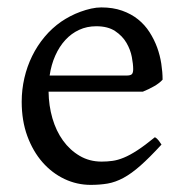

<svg xmlns="http://www.w3.org/2000/svg" viewBox="-20 -489 502 523"><path d="M242.2 -417.5Q216.8 -417.5 195.6 -407.7Q174.3 -397.9 158 -380.1Q141.6 -362.3 130.6 -337.6Q119.6 -313 115.2 -283.2H324.2Q335.4 -283.2 339.1 -286.9Q342.8 -290.5 342.8 -300.8Q342.8 -314 339.1 -333.7Q335.4 -353.5 324.5 -372.3Q313.5 -391.1 293.7 -404.3Q273.9 -417.5 242.2 -417.5ZM422.9 -272Q414.1 -262.2 399.4 -253.9Q384.8 -245.6 369.1 -239.3H112.3Q112.8 -201.2 122.8 -166.7Q132.8 -132.3 151.6 -106.2Q170.4 -80.1 197 -64.5Q223.6 -48.8 256.8 -48.8Q272 -48.8 286.4 -50.8Q300.8 -52.7 317.4 -59.6Q334 -66.4 354.2 -79.6Q374.5 -92.8 401.9 -115.2Q408.2 -111.8 412.8 -105.5Q417.5 -99.1 419.9 -95.2Q387.2 -59.6 362.5 -37.8Q337.9 -16.1 316.2 -4.4Q294.4 7.3 273.2 11Q252 14.6 227.1 14.6Q189.5 14.6 155.5 -1.5Q121.6 -17.6 95.7 -47.1Q69.8 -76.7 54.4 -118.4Q39.1 -160.2 39.1 -211.9Q39.1 -244.6 46.4 -276.4Q53.7 -308.1 67.6 -336.4Q81.5 -364.7 101.6 -388.7Q121.6 -412.6 147 -430.2Q157.7 -437.5 171.1 -444.6Q184.6 -451.7 199.2 -457Q213.9 -462.4 228.3 -465.6Q242.7 -468.8 255.9 -468.8Q287.6 -468.8 312.5 -460Q337.4 -451.2 356 -436.3Q374.5 -421.4 387.2 -401.6Q399.9 -381.8 408 -359.9Q416 -337.9 419.4 -315.2Q422.9 -292.5 422.9 -272Z"/></svg>

Font: 4542c183b97760f0 - subset of Gentium Basic
Style: Regular
Weight: 400
Designer: J. Victor Gaultney and Annie Olsen
Foundry: SIL International
Version: Version 1.100